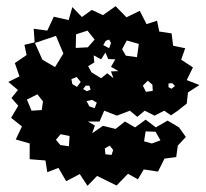

<svg xmlns="http://www.w3.org/2000/svg" viewBox="-20 -569 665 621"><path d="M294 0 263 32 238 -6 194 17 169 -26 133 -12 127 -50 76 -54V-105L31 -118L51 -160L16 -188L39 -227L17 -252L38 -278L7 -304L43 -322L28 -365L66 -391L59 -424L92 -432L89 -476L133 -470L154 -515L202 -504L214 -546L245 -514L277 -537L313 -520L354 -549L389 -513L432 -534L454 -491L488 -502L495 -467L535 -461L540 -421L579 -413L566 -376L604 -351L584 -310L625 -294L588 -270L584 -234L555 -211L533 -196L511 -211L480 -195L448 -211L424 -191L400 -211L358 -195L317 -211L302 -176H264L287 -163L278 -138L313 -162L354 -152L384 -176L417 -157L451 -182L484 -157L522 -179L559 -157L581 -126L555 -98L550 -61L512 -56L491 -14L445 -21L426 11L394 -7L357 31ZM286 -441 263 -470 226 -458 225 -414 264 -416ZM185 -396 161 -453 93 -430 117 -376 158 -352ZM333 -441 322 -437 314 -423 333 -413 339 -430ZM429 -427 390 -438 375 -410 387 -389 423 -384ZM307 -316 327 -332 347 -316 339 -338 363 -339 339 -353 353 -377 330 -378 321 -399 307 -377 283 -390 285 -367 265 -355 276 -335ZM228 -320 211 -313 214 -297 229 -288 241 -304ZM473 -295 458 -308 442 -292 452 -272 474 -275ZM537 -300 525 -299V-287L535 -282L546 -291ZM269 -292H257L249 -281L261 -274L273 -279ZM101 -264 67 -247 82 -211 115 -213 119 -241ZM278 -246 260 -242 269 -225 286 -219 293 -237ZM483 -143 451 -144 446 -112 471 -105 499 -115ZM205 -129 176 -135 161 -117 175 -100 203 -96ZM335 -98 319 -89 321 -70 341 -68 346 -84Z"/></svg>

Font: Rubik Gemstones
Style: Regular
Weight: 400
Designer: Hubert and Fischer, NaN
Foundry: Hubert and Fischer, NaN
Version: Version 2.200